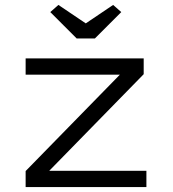

<svg xmlns="http://www.w3.org/2000/svg" viewBox="-20 -759 700 779"><path d="M84 0V-65L479 -469L499 -456H84V-522H563V-458L168 -54L151 -66H574V0ZM291 -603 184 -710 217 -739 343 -654H313L439 -739L472 -710L365 -603Z"/></svg>

Font: Lexend Tera Light
Style: Regular
Weight: 300
Designer: Bonnie Shaver-Troup, Thomas Jockin
Foundry: Lexend
Version: Version 1.007